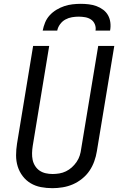

<svg xmlns="http://www.w3.org/2000/svg" viewBox="-20 -975 640 1003"><path d="M254 8Q223 8 194 2.5Q165 -3 140.5 -17.5Q116 -32 98.5 -55Q81 -78 72.5 -105.5Q64 -133 64 -163.5Q64 -194 69 -225L153 -735H237L151 -213Q148 -194 147.5 -175.5Q147 -157 150.5 -140Q154 -123 163.5 -108Q173 -93 187 -83.5Q201 -74 218.5 -70Q236 -66 255 -66Q272 -66 290 -69Q308 -72 324.5 -80Q341 -88 355 -100.5Q369 -113 380 -129Q391 -145 396.5 -162.5Q402 -180 404 -197L493 -735H577L486 -185Q482 -159 472.5 -132.5Q463 -106 447.5 -83Q432 -60 409 -41.5Q386 -23 360.5 -12Q335 -1 307.5 3.5Q280 8 254 8ZM203 -815Q207 -836 215.5 -857Q224 -878 239.5 -895Q255 -912 275 -924Q295 -936 316 -943Q337 -950 359 -952.5Q381 -955 402 -955Q423 -955 444 -952.5Q465 -950 484 -943Q503 -936 519 -924Q535 -912 544.5 -895Q554 -878 556.5 -857Q559 -836 555 -815H479Q482 -832 475.5 -848Q469 -864 455.5 -873Q442 -882 425 -885Q408 -888 391 -888Q374 -888 356 -885Q338 -882 321.5 -873Q305 -864 293.5 -848Q282 -832 279 -815Z"/></svg>

Font: Iosevka Extended
Style: Italic
Weight: 400
Width: 7
Italic angle: -9°
Monospace: yes
Designer: Belleve Invis
Foundry: Belleve Invis
Version: Version 32.5.0; ttfautohint (v1.8.4)